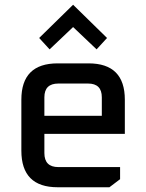

<svg xmlns="http://www.w3.org/2000/svg" viewBox="-20 -789 616 809"><path d="M70 -154V-369Q70 -522 223 -522H353Q506 -522 506 -369V-225H167V-144Q167 -85 226 -85H486V-34L441 0H223Q70 0 70 -154ZM167 -301H409V-379Q409 -437 351 -437H226Q167 -437 167 -379ZM145 -629 288 -769 431 -629 387 -581 288 -675 189 -581Z"/></svg>

Font: Oxanium ExtraLight Medium
Style: Regular
Weight: 500
Version: Version 2.000